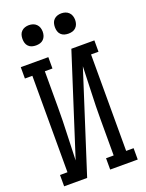

<svg xmlns="http://www.w3.org/2000/svg" viewBox="-173 -1031 845 1113"><g transform="rotate(-20 250.0 -474.0)"><path d="M23 0V-70H69V-665H23V-735H193V-665H146V-441Q146 -360 142.5 -279.5Q139 -199 137 -118L335 -735H477V-665H431V-70H477V0H307V-70H354V-294Q354 -375 357.5 -455.5Q361 -536 363 -617L165 0ZM350 -823Q337 -823 325 -826.5Q313 -830 304 -839Q295 -848 291.5 -860Q288 -872 288 -885Q288 -898 291.5 -910Q295 -922 304 -931Q313 -940 325 -944Q337 -948 350 -948Q363 -948 375 -944Q387 -940 396 -931Q405 -922 409 -910Q413 -898 413 -885Q413 -872 409 -860Q405 -848 396 -839Q387 -830 375 -826.5Q363 -823 350 -823ZM150 -823Q137 -823 125 -826.5Q113 -830 104 -839Q95 -848 91.5 -860Q88 -872 88 -885Q88 -898 91.5 -910Q95 -922 104 -931Q113 -940 125 -944Q137 -948 150 -948Q163 -948 175 -944Q187 -940 196 -931Q205 -922 209 -910Q213 -898 213 -885Q213 -872 209 -860Q205 -848 196 -839Q187 -830 175 -826.5Q163 -823 150 -823Z"/></g></svg>

Font: Iosevka Gothic
Style: Regular
Weight: 400
Monospace: yes
Designer: Belleve Invis
Foundry: Belleve Invis
Version: Version 15.5.1; ttfautohint (v1.8.4)